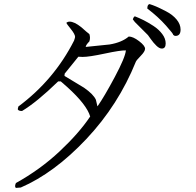

<svg xmlns="http://www.w3.org/2000/svg" viewBox="-20 -826 960 941"><path d="M713 -806Q729 -801 745.5 -794Q762 -787 794 -770.5Q826 -754 845.5 -730.5Q865 -707 865 -681Q865 -650 840 -650Q834 -650 828 -656Q833 -656 794 -700Q755 -744 702 -784Q702 -804 713 -806ZM641 -746Q662 -738 684 -727Q706 -716 732 -699Q758 -682 775 -659.5Q792 -637 792 -613Q792 -588 773 -588Q761 -588 746.5 -602Q732 -616 719 -634.5Q706 -653 705 -654L641 -718Q635 -725 631 -731Q635 -744 641 -746ZM348 -645Q348 -658 327 -684Q306 -710 305 -714Q312 -720 321 -720Q344 -720 378 -693L403 -671Q417 -660 418 -659Q421 -650 421 -641Q421 -632 418 -623Q401 -606 400 -596L517 -608Q577 -618 611 -647Q632 -647 661.5 -624.5Q691 -602 691 -587Q691 -574 670 -552.5Q649 -531 646 -524Q560 -311 403 -144.5Q246 22 82 93L58 95Q54 92 54 86Q54 80 58 71Q177 5 272 -84Q367 -173 422 -255Q405 -313 310 -399L278 -427H265Q160 -325 88 -282Q69 -282 67 -291L70 -304Q245 -434 343 -627Q348 -642 348 -645ZM597 -579Q571 -580 494 -563.5Q417 -547 385 -547Q374 -547 364 -548L297 -465L296 -454L392 -396Q438 -364 450 -337L457 -307Q458 -306 458 -305Q491 -352 542.5 -448.5Q594 -545 597 -579Z"/></svg>

Font: cwTeXMing
Style: Medium
Weight: 500
Version: Version 1.17